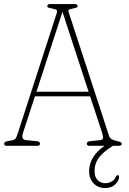

<svg xmlns="http://www.w3.org/2000/svg" viewBox="-46 -720 638 948"><path d="M151.5 -10.5Q151.5 0 137.5 0H-12Q-25.5 0 -25.5 -10.5Q-25.5 -20 -8.5 -23L14 -27.5Q28 -30 32.8 -38.8Q37.5 -47.5 43.5 -67L233.5 -653.5Q238 -666.5 234 -670.2Q230 -674 215.5 -677Q202 -679.5 194.8 -681.8Q187.5 -684 187.5 -689.5Q187.5 -700 201.5 -700H322.5Q337 -700 337 -689.5Q337 -684.5 330 -682Q323 -679.5 309.5 -677Q298 -675 294 -672Q290 -669 293.5 -658.5L492.5 -49Q496.5 -37.5 506.2 -32.2Q516 -27 534 -23Q555 -19.5 555 -10.5Q555 0 540.5 0H511.5Q467.5 26.5 444.2 56Q421 85.5 421 125Q421 155 436.5 169.8Q452 184.5 473.5 184.5Q489 184.5 503.8 177.2Q518.5 170 526 153Q529.5 145 535 145Q542 144 542 154Q541.5 172.5 523 190.5Q504.5 208.5 473.5 208.5Q438.5 208.5 416.2 185.5Q394 162.5 394 125.5Q394 53 470 0H396.5Q382.5 0 382.5 -10.5Q382.5 -22 400 -23L448.5 -28Q460.5 -29 462.2 -37.2Q464 -45.5 458.5 -63L399 -244.5H126.5L68.5 -67Q62 -47.5 65.8 -38.2Q69.5 -29 85.5 -28L134.5 -23Q151.5 -22 151.5 -10.5ZM134 -267H391.5L262.5 -661.5Z"/></svg>

Font: Fraunces 144pt S100 Thin
Style: Regular
Weight: 100
Version: Version 1.000; ttfautohint (v1.8.3)